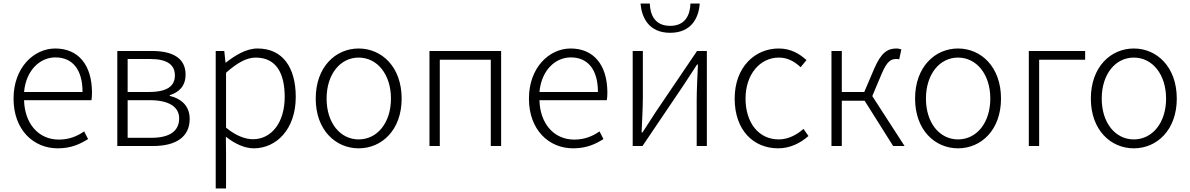

<svg xmlns="http://www.w3.org/2000/svg" viewBox="-20 -819 6677 1077"><path d="M304 13C381 13 431 -12 474 -39L452 -82C412 -54 367 -36 310 -36C195 -36 118 -127 115 -257H493C495 -270 496 -284 496 -299C496 -455 419 -547 290 -547C169 -547 56 -439 56 -266C56 -91 167 13 304 13ZM115 -303C126 -425 204 -497 291 -497C384 -497 443 -432 443 -303Z M638 0H839C963 0 1044 -48 1044 -152C1044 -231 989 -268 932 -281V-285C983 -301 1021 -335 1021 -401C1021 -493 948 -533 833 -533H638ZM696 -303V-488H823C920 -488 961 -454 961 -396C961 -338 921 -303 814 -303ZM696 -46V-257H821C928 -257 985 -219 985 -155C985 -84 932 -46 829 -46Z M1190 238H1248V46L1247 -52C1301 -10 1354 13 1404 13C1529 13 1639 -93 1639 -275C1639 -439 1567 -547 1425 -547C1360 -547 1299 -508 1247 -468H1245L1238 -533H1190ZM1399 -38C1360 -38 1305 -55 1248 -103V-411C1310 -466 1363 -496 1414 -496C1533 -496 1577 -403 1577 -275C1577 -132 1503 -38 1399 -38Z M1992 13C2121 13 2233 -89 2233 -266C2233 -444 2121 -547 1992 -547C1863 -547 1751 -444 1751 -266C1751 -89 1863 13 1992 13ZM1992 -37C1888 -37 1812 -130 1812 -266C1812 -402 1888 -496 1992 -496C2096 -496 2173 -402 2173 -266C2173 -130 2096 -37 1992 -37Z M2389 0H2447V-484H2733V0H2791V-533H2389Z M3195 13C3272 13 3322 -12 3365 -39L3343 -82C3303 -54 3258 -36 3201 -36C3086 -36 3009 -127 3006 -257H3384C3386 -270 3387 -284 3387 -299C3387 -455 3310 -547 3181 -547C3060 -547 2947 -439 2947 -266C2947 -91 3058 13 3195 13ZM3006 -303C3017 -425 3095 -497 3182 -497C3275 -497 3334 -432 3334 -303Z M3529 0H3584L3815 -342C3836 -374 3869 -424 3890 -457H3895C3892 -386 3888 -315 3888 -256V0H3945V-533H3890L3659 -192C3638 -159 3605 -109 3584 -76H3579C3582 -147 3586 -219 3586 -276V-533H3529ZM3739 -635C3862 -635 3900 -724 3905 -799H3853C3851 -735 3824 -674 3739 -674C3654 -674 3627 -735 3625 -799H3573C3579 -724 3617 -635 3739 -635Z M4345 13C4412 13 4469 -16 4515 -56L4487 -96C4451 -64 4403 -37 4348 -37C4236 -37 4162 -130 4162 -266C4162 -402 4243 -496 4349 -496C4399 -496 4438 -473 4471 -442L4504 -482C4467 -515 4419 -547 4348 -547C4216 -547 4101 -444 4101 -266C4101 -89 4206 13 4345 13Z M4873 -280 4926 -406C4956 -477 4979 -488 5007 -488C5015 -488 5017 -488 5024 -486L5036 -542C5030 -544 5019 -547 5009 -547C4960 -547 4923 -526 4883 -432L4828 -303H4702V-533H4644V0H4702V-254H4830L4990 0H5054Z M5354 13C5483 13 5595 -89 5595 -266C5595 -444 5483 -547 5354 -547C5225 -547 5113 -444 5113 -266C5113 -89 5225 13 5354 13ZM5354 -37C5250 -37 5174 -130 5174 -266C5174 -402 5250 -496 5354 -496C5458 -496 5535 -402 5535 -266C5535 -130 5458 -37 5354 -37Z M5751 0H5809V-484H6067V-533H5751Z M6340 13C6469 13 6581 -89 6581 -266C6581 -444 6469 -547 6340 -547C6211 -547 6099 -444 6099 -266C6099 -89 6211 13 6340 13ZM6340 -37C6236 -37 6160 -130 6160 -266C6160 -402 6236 -496 6340 -496C6444 -496 6521 -402 6521 -266C6521 -130 6444 -37 6340 -37Z"/></svg>

Font: Noto Sans T Chinese Light
Style: Regular
Weight: 300
Designer: Ryoko NISHIZUKA (kana & ideographs); Paul D. Hunt (Latin, Greek & Cyrillic); Wenlong ZHANG (bopomofo); Sandoll Communica
Foundry: Adobe Systems Incorporated
Version: Version 1.000;PS 1;hotconv 1.0.78;makeotf.lib2.5.61930